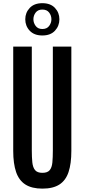

<svg xmlns="http://www.w3.org/2000/svg" viewBox="-20 -1145 518 1176"><path d="M239.7 10.3Q174.8 10.3 135.5 -14.9Q96.2 -40 78.6 -91.3Q61 -142.6 61 -220.7V-859.4H174.8V-223.1Q174.8 -181.2 178 -150.4Q181.2 -119.6 194.8 -103Q208.5 -86.4 239.7 -86.4Q271 -86.4 284.4 -102.8Q297.9 -119.1 300.8 -149.9Q303.7 -180.7 303.7 -222.7V-859.4H417V-220.7Q417 -142.6 399.9 -91.3Q382.8 -40 344 -14.9Q305.2 10.3 239.7 10.3ZM239.3 -927.7Q189.5 -927.7 162.1 -956.8Q134.8 -985.8 134.8 -1026.9Q134.8 -1067.4 162.1 -1096.4Q189.5 -1125.5 239.3 -1125.5Q289.6 -1125.5 316.7 -1096.4Q343.8 -1067.4 343.8 -1026.9Q343.8 -986.3 316.7 -957Q289.6 -927.7 239.3 -927.7ZM239.3 -967.3Q267.1 -967.3 281 -986.1Q294.9 -1004.9 294.9 -1026.9Q294.9 -1049.8 281 -1068.1Q267.1 -1086.4 239.3 -1086.4Q212.4 -1086.4 198.5 -1068.1Q184.6 -1049.8 184.6 -1026.9Q184.6 -1004.9 198.5 -986.1Q212.4 -967.3 239.3 -967.3Z"/></svg>

Font: Antonio SemiBold
Style: Regular
Weight: 600
Designer: Vernon Adams
Foundry: Vernon Adams
Version: Version 1.002